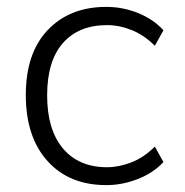

<svg xmlns="http://www.w3.org/2000/svg" viewBox="-20 -530 539 558"><path d="M289 8Q181 8 118 -62Q55 -132 55 -254Q55 -376 119 -443Q183 -510 289 -510Q337 -510 381.5 -492Q426 -474 455 -442L430 -397Q399 -428 363 -442.5Q327 -457 291 -457Q209 -457 163 -405Q117 -353 117 -253Q117 -153 163 -98.5Q209 -44 291 -44Q325 -44 361.5 -58Q398 -72 430 -104L455 -59Q425 -27 380 -9.5Q335 8 289 8Z"/></svg>

Font: Mulish Light
Style: Regular
Weight: 300
Designer: Vernon Adams
Foundry: Vernon Adams
Version: Version 3.603; ttfautohint (v1.8.3)